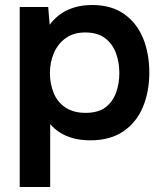

<svg xmlns="http://www.w3.org/2000/svg" viewBox="-20 -555 657 769"><path d="M59 194V-527H173L179 -456Q210 -497 253 -516Q296 -535 348 -535Q426 -535 477 -499Q528 -463 553 -402Q578 -341 578 -264Q578 -187 552 -125.5Q526 -64 473.5 -28.5Q421 7 342 7Q305 7 274.5 -1Q244 -9 220.5 -24Q197 -39 181 -58V194ZM323 -103Q374 -103 403 -125.5Q432 -148 445 -184.5Q458 -221 458 -262Q458 -305 444.5 -342Q431 -379 401 -402Q371 -425 321 -425Q275 -425 243.5 -402.5Q212 -380 196 -343Q180 -306 180 -263Q180 -219 195 -182.5Q210 -146 242 -124.5Q274 -103 323 -103Z"/></svg>

Font: Onest SemiBold
Style: Regular
Weight: 600
Designer: Dmitri Voloshin, Andrey Kudryavtsev
Foundry: Dmitri Voloshin, Andrey Kudryavtsev
Version: Version 1.000;gftools[0.9.33]